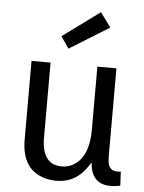

<svg xmlns="http://www.w3.org/2000/svg" viewBox="-53 -762 609 814"><g transform="rotate(5 252.0 -355.0)"><path d="M450.2 10.7Q465.8 10.7 489.3 5.9L486.3 -53.7Q480.5 -52.7 471.7 -52.7Q437.5 -52.7 431.6 -87.9Q429.7 -99.6 429.7 -114.3V-488.3H348.6V-218.8Q348.6 -108.4 287.1 -68.4Q262.7 -53.7 235.4 -53.7Q168 -53.7 153.3 -125Q149.4 -143.6 149.4 -163.1V-488.3H68.4V-154.3Q68.4 -32.2 158.2 -1Q185.5 8.8 217.8 8.8Q300.8 8.8 349.6 -66.4Q355.5 -74.2 359.4 -82Q365.2 2 433.6 9.8Q441.4 10.7 450.2 10.7ZM388.7 -658.2 343.8 -719.7 185.5 -603.5 219.7 -553.7Z"/></g></svg>

Font: Yaldevi Colombo Medium
Style: Regular
Weight: 500
Designer: Sol Matas, Denzil Rajitha, Kosala Senevirathne and Pathum Egodawatta
Foundry: Mooniak
Version: Version 1.020 ; ttfautohint (v1.6)